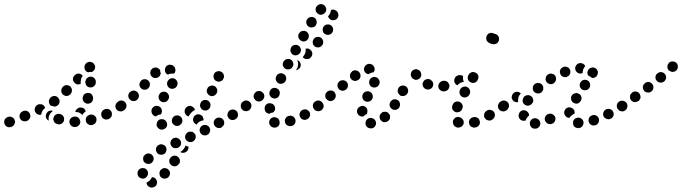

<svg xmlns="http://www.w3.org/2000/svg" viewBox="-45 -582 3254 916"><path d="M18 18Q22 15 24 10Q26 6 27 1Q27 -4 25 -9Q22 -19 12 -23Q3 -28 -7 -24H-8Q-13 -22 -17 -19Q-20 -15 -23 -11Q-25 -6 -25 -1Q-25 4 -24 8Q-22 13 -19 17Q-15 20 -11 23Q-6 25 -1 25Q4 25 8 24L10 23Q15 21 18 18ZM330 17Q338 10 338 0Q338 -5 336 -10Q335 -14 331 -18Q328 -22 323 -24Q319 -26 314 -26H312Q302 -26 294 -19Q287 -12 286 -2Q286 3 288 8Q290 13 293 16Q297 20 301 22Q306 24 311 24H312Q323 24 330 17ZM406 9Q410 7 412 2Q415 -2 415 -7Q416 -12 415 -17Q412 -27 403 -32Q394 -37 384 -35L383 -34Q378 -33 374 -30Q370 -27 367 -23Q365 -18 364 -14Q364 -9 365 -4Q367 6 376 11Q385 17 395 14H397Q402 12 406 9ZM247 9Q257 4 260 -6Q261 -11 261 -16Q261 -21 258 -25Q256 -30 252 -33Q248 -36 244 -37L242 -38Q232 -41 223 -36Q214 -32 211 -22Q209 -17 209 -12Q210 -7 212 -3Q214 2 218 5Q222 8 227 10H228Q238 13 247 9ZM92 -11Q96 -14 98 -19Q100 -23 100 -28Q100 -33 98 -38Q94 -48 85 -52Q75 -56 65 -52L64 -51Q54 -47 50 -38Q46 -28 50 -18Q54 -9 63 -5Q73 -1 83 -5H84Q89 -7 92 -11ZM187 -7 185 -8Q181 -10 178 -14Q175 -18 174 -23Q173 -28 174 -33Q175 -38 177 -42Q182 -50 190 -53Q198 -56 207 -53Q202 -49 198 -44Q192 -37 189 -29Q186 -20 187 -11Q187 -9 188 -6Q187 -7 187 -7Q187 -7 187 -7ZM483 -21Q486 -24 488 -29Q489 -34 489 -39Q489 -44 487 -48Q482 -58 473 -61Q463 -65 453 -60L452 -59Q447 -57 444 -54Q441 -50 439 -45Q437 -41 438 -36Q438 -31 440 -26Q444 -17 454 -13Q464 -10 473 -14L475 -15Q479 -17 483 -21ZM332 -45Q323 -48 314 -48Q315 -51 316 -54Q318 -56 319 -59L320 -60Q324 -64 328 -66Q332 -69 337 -69Q342 -70 347 -68Q352 -67 356 -64Q359 -61 361 -58Q363 -54 364 -51Q363 -50 361 -48Q353 -43 348 -34Q348 -34 348 -33Q341 -41 332 -45ZM128 -41Q125 -44 123 -48Q118 -58 122 -68Q125 -77 134 -82L136 -83Q140 -85 145 -85Q150 -85 155 -84Q160 -82 163 -79Q167 -75 169 -71Q170 -70 170 -69Q170 -68 170 -68Q170 -67 170 -67Q163 -62 158 -54Q153 -46 152 -37Q151 -36 151 -35Q148 -34 144 -34Q140 -34 137 -36Q132 -37 128 -41ZM553 -63Q556 -67 557 -72Q558 -77 557 -82Q556 -86 553 -91Q547 -99 537 -101Q527 -103 518 -97L517 -96Q512 -93 510 -89Q507 -85 506 -80Q505 -75 506 -70Q507 -65 510 -61Q513 -57 517 -54Q521 -52 526 -51Q531 -50 536 -51Q541 -52 545 -55L546 -56Q550 -59 553 -63ZM189 -92Q188 -96 188 -101Q189 -106 192 -111Q194 -115 198 -118L199 -119Q208 -125 218 -124Q228 -122 234 -114Q237 -110 239 -105Q240 -100 239 -95Q239 -91 236 -86Q234 -82 230 -79L228 -78Q226 -76 223 -75Q220 -74 216 -73Q212 -75 207 -76Q203 -76 200 -77Q198 -78 196 -79Q195 -81 193 -83Q190 -87 189 -92ZM349 -110Q350 -105 352 -101Q354 -96 358 -93Q362 -90 367 -88Q377 -86 386 -90Q395 -95 398 -105V-107Q400 -112 399 -117Q399 -122 396 -126Q394 -130 390 -134Q386 -137 382 -138Q377 -139 372 -139Q367 -138 363 -136Q358 -134 355 -130Q352 -126 351 -121L350 -120Q349 -115 349 -110ZM296 -140Q298 -145 298 -150Q299 -155 297 -159Q295 -164 292 -168Q284 -175 274 -176Q264 -176 256 -169L255 -168Q248 -160 247 -150Q247 -140 254 -132Q261 -125 272 -124Q282 -124 289 -131L291 -132Q294 -136 296 -140ZM368 -173Q375 -165 386 -165Q391 -164 395 -166Q400 -168 404 -171Q407 -174 410 -179Q412 -183 412 -188V-190Q413 -200 406 -208Q399 -216 389 -216Q384 -217 379 -215Q375 -213 371 -210Q367 -207 365 -202Q363 -198 362 -193V-191Q362 -181 368 -173ZM344 -212Q347 -216 350 -220Q349 -221 348 -222Q348 -223 347 -223Q343 -227 339 -229Q334 -231 329 -231Q324 -231 320 -229Q315 -227 312 -223L310 -222Q303 -215 303 -204Q303 -194 311 -187Q314 -183 319 -181Q323 -179 328 -179Q331 -179 334 -180Q338 -181 340 -182Q340 -187 340 -193V-194Q341 -203 344 -212ZM394 -238Q396 -239 397 -241Q399 -242 401 -244L402 -245Q409 -252 409 -263Q408 -273 401 -280Q393 -287 383 -287Q373 -287 365 -279L364 -278Q357 -270 358 -260Q358 -250 365 -243Q367 -241 370 -239Q372 -238 375 -237Q382 -239 390 -239Q392 -239 394 -238Z M679 265Q679 264 680 263Q688 263 695 268Q701 274 704 282Q706 292 701 301Q695 310 685 312Q675 315 666 309Q657 304 655 294Q654 293 654 292Q654 290 654 289Q661 286 667 281Q675 274 679 265ZM716 246Q716 256 723 264Q727 267 732 269Q736 271 741 270Q746 270 751 268Q755 266 759 263V262Q766 255 766 244Q766 234 758 227Q751 220 740 220Q730 220 723 228H722Q715 236 716 246ZM655 228Q648 220 638 220Q627 219 619 226Q612 233 611 243Q611 248 612 253Q614 258 617 262Q620 265 625 267Q629 270 634 270Q645 271 652 264Q660 257 661 247V246Q662 236 655 228ZM763 191Q765 201 774 207Q782 213 792 211Q803 209 808 200H809Q815 192 813 181Q811 171 802 165Q794 159 784 161Q774 163 768 171L767 172Q761 180 763 191ZM688 173Q687 163 679 156Q676 153 671 151Q666 150 661 150Q656 150 652 153Q647 155 644 159Q640 163 639 167Q637 172 638 177Q638 182 640 187Q642 191 646 194Q654 201 664 200Q675 200 681 192L682 191Q689 184 688 173ZM748 139Q751 129 747 120Q742 111 732 108Q722 104 713 109Q703 114 700 124Q697 134 702 143Q706 152 716 155Q726 158 735 154H736Q745 149 748 139ZM840 112Q839 115 838 118Q834 127 827 134Q821 140 815 143Q815 143 815 143Q816 143 816 144Q825 149 835 146Q845 144 850 135H851Q853 131 854 126Q854 122 854 117Q850 117 846 115Q843 114 840 112ZM817 110Q821 100 817 91Q815 86 811 83Q808 79 803 77Q799 75 794 75Q789 75 784 77Q774 81 770 91Q766 101 770 110Q772 115 776 118Q779 122 784 124Q788 125 793 125Q798 125 803 124V123Q813 119 817 110ZM887 80Q891 70 887 61Q885 56 881 53Q877 49 873 47Q868 46 863 46Q858 46 854 48H853Q844 52 840 62Q836 71 840 81Q842 85 846 89Q849 92 854 94Q859 96 864 96Q869 96 873 94H874Q883 89 887 80ZM956 47Q960 37 955 28Q953 23 949 20Q945 17 941 15Q936 14 931 14Q926 14 922 16L921 17Q912 21 909 31Q905 41 910 50Q912 55 916 58Q919 61 924 63Q929 64 934 64Q939 64 943 62L944 61Q953 57 956 47ZM741 32Q750 27 752 17Q753 12 752 7Q751 2 748 -2Q746 -6 742 -9Q738 -12 733 -13H732Q722 -15 713 -10Q705 -4 703 6Q702 11 702 16Q703 21 706 25Q709 29 713 32Q717 35 722 36Q732 38 741 32ZM1019 19Q1023 15 1024 11Q1025 6 1025 1Q1024 -4 1022 -8Q1017 -17 1007 -20Q997 -23 988 -18H987Q983 -15 980 -12Q977 -8 975 -3Q974 2 975 7Q975 12 978 16Q983 25 993 28Q1003 31 1012 26Q1016 23 1019 19ZM824 1Q827 -9 822 -19Q820 -23 816 -26Q812 -29 807 -31Q802 -32 797 -31Q792 -31 788 -29V-28Q783 -26 780 -22Q777 -18 776 -13Q774 -9 775 -4Q775 1 778 6Q780 10 784 13Q788 16 792 18Q797 19 802 19Q807 18 812 16V15Q821 10 824 1ZM877 -4Q874 -13 879 -23Q881 -28 885 -31Q889 -34 893 -36Q898 -37 903 -37Q908 -36 912 -34Q920 -31 923 -23Q927 -16 926 -8Q919 -7 912 -4H911Q903 0 897 7Q895 10 893 12Q892 12 891 12Q891 11 890 11Q881 6 877 -4ZM1086 -20Q1089 -24 1090 -29Q1091 -34 1090 -39Q1089 -44 1087 -48Q1081 -57 1071 -59Q1061 -61 1052 -56Q1043 -50 1041 -40Q1038 -30 1044 -21Q1049 -12 1059 -10Q1069 -8 1078 -13L1079 -14Q1083 -16 1086 -20ZM870 -47Q877 -54 885 -57Q885 -60 883 -63Q882 -66 879 -68Q872 -76 862 -77Q852 -77 844 -70Q840 -66 838 -62Q836 -57 836 -52Q835 -47 837 -43Q839 -38 842 -34Q845 -31 848 -29Q852 -27 856 -27Q857 -30 858 -33H859Q863 -41 870 -47ZM681 -39Q676 -48 678 -58Q681 -68 690 -74Q699 -79 709 -76Q719 -74 724 -65Q729 -56 727 -46L726 -45Q726 -43 725 -40Q723 -38 722 -36Q721 -36 719 -36Q710 -34 701 -29Q700 -28 699 -27Q698 -27 697 -27Q697 -27 696 -27Q686 -30 681 -39ZM1153 -72Q1155 -83 1149 -91Q1146 -95 1142 -98Q1138 -100 1133 -101Q1128 -102 1123 -101Q1118 -100 1114 -97Q1105 -91 1104 -81Q1102 -71 1108 -62Q1111 -58 1115 -55Q1119 -53 1124 -52Q1129 -51 1134 -52Q1139 -53 1143 -56Q1151 -62 1153 -72ZM558 -73Q560 -83 554 -92Q548 -100 538 -102Q528 -104 519 -98V-97Q510 -92 508 -81Q507 -71 513 -63Q518 -54 529 -52Q539 -51 547 -57H548Q556 -63 558 -73ZM909 -81Q909 -76 911 -71Q912 -67 916 -63Q919 -59 924 -57Q933 -53 943 -56Q952 -60 957 -69Q959 -74 959 -79Q960 -84 958 -89Q956 -93 953 -97Q950 -101 945 -103Q936 -107 926 -104Q916 -100 912 -91Q910 -86 909 -81ZM712 -124Q711 -119 712 -114Q713 -109 716 -105Q718 -101 723 -98Q731 -93 741 -95Q752 -97 757 -106Q760 -110 761 -115Q762 -120 761 -125Q760 -130 757 -134Q754 -138 750 -141Q742 -146 731 -144Q721 -142 716 -133H715Q713 -129 712 -124ZM618 -124Q618 -134 611 -142Q604 -149 594 -150Q583 -150 576 -143H575Q568 -136 567 -126Q567 -115 574 -108Q581 -100 591 -100Q601 -99 609 -106Q617 -113 618 -124ZM943 -140Q947 -130 956 -126Q965 -121 975 -125Q985 -129 989 -138Q994 -148 990 -158Q987 -167 977 -172Q968 -176 958 -172Q948 -169 944 -159Q939 -150 943 -140ZM670 -181Q670 -191 662 -198Q654 -205 644 -204Q634 -204 627 -196V-195Q620 -188 620 -177Q621 -167 629 -160Q632 -157 637 -155Q642 -154 647 -154Q652 -154 656 -156Q661 -159 664 -162V-163Q671 -170 670 -181ZM753 -176Q756 -166 765 -161Q770 -159 775 -158Q780 -158 785 -160Q789 -161 793 -164Q797 -167 799 -172Q804 -181 801 -191Q798 -201 789 -206Q779 -211 770 -208Q760 -204 755 -195Q750 -186 753 -176ZM975 -209Q978 -199 988 -195Q997 -190 1007 -194Q1017 -197 1021 -207Q1026 -217 1022 -226Q1019 -236 1009 -240Q1000 -245 990 -241Q980 -238 976 -229V-228Q971 -219 975 -209ZM714 -216H713Q706 -209 695 -210Q685 -210 678 -218Q671 -226 672 -236Q672 -246 680 -253V-254Q684 -257 689 -259Q694 -260 699 -260Q704 -260 708 -257Q712 -255 716 -251Q717 -250 718 -249Q718 -248 719 -247Q719 -239 722 -232Q721 -228 719 -223Q717 -219 714 -216ZM749 -267Q753 -270 758 -272Q762 -274 767 -273Q772 -273 777 -271Q782 -269 785 -265Q789 -262 790 -257Q792 -252 792 -247Q792 -242 790 -238Q789 -236 788 -234Q786 -232 785 -231Q783 -231 782 -231Q772 -232 763 -229Q759 -228 756 -226Q746 -230 743 -240Q740 -250 744 -259Q746 -263 749 -267Z M1275 25Q1284 21 1288 11Q1290 6 1289 1Q1289 -4 1287 -8Q1285 -13 1282 -16Q1278 -20 1273 -21Q1273 -21 1273 -21Q1264 -25 1254 -21Q1245 -17 1241 -8Q1239 -3 1239 2Q1239 7 1241 11Q1243 16 1246 19Q1250 23 1254 25Q1255 25 1255 25Q1265 29 1275 25ZM1362 7Q1367 -2 1364 -12Q1361 -22 1352 -27Q1343 -32 1333 -29H1332Q1322 -26 1317 -17Q1312 -8 1315 2Q1316 7 1319 11Q1323 14 1327 17Q1331 19 1336 20Q1341 20 1346 19H1347Q1357 16 1362 7ZM1429 -20Q1432 -24 1434 -29Q1435 -34 1434 -39Q1434 -44 1431 -48Q1429 -52 1425 -55Q1421 -58 1416 -60Q1412 -61 1407 -60Q1402 -60 1397 -57Q1388 -52 1385 -42Q1382 -32 1387 -23Q1392 -14 1402 -11Q1412 -8 1421 -14H1422Q1426 -16 1429 -20ZM1228 -43Q1224 -46 1221 -50Q1219 -54 1218 -59Q1217 -64 1218 -69V-70Q1220 -80 1228 -86Q1237 -91 1247 -89Q1252 -88 1256 -86Q1260 -83 1263 -79Q1266 -75 1267 -70Q1268 -65 1267 -60V-59Q1266 -55 1264 -52Q1262 -48 1259 -46Q1252 -45 1245 -42Q1242 -41 1240 -39Q1239 -39 1238 -39Q1238 -39 1237 -40Q1232 -41 1228 -43ZM1499 -73Q1500 -83 1494 -91Q1488 -100 1478 -102Q1468 -103 1459 -97Q1450 -91 1449 -81Q1447 -71 1453 -62Q1456 -58 1460 -55Q1464 -53 1469 -52Q1474 -51 1479 -52Q1484 -53 1488 -56Q1497 -62 1499 -73ZM1154 -73Q1156 -83 1150 -92Q1144 -100 1134 -102Q1124 -104 1115 -98V-97Q1106 -92 1104 -81Q1103 -71 1109 -63Q1114 -54 1125 -52Q1135 -51 1143 -57H1144Q1152 -63 1154 -73ZM1216 -120Q1217 -130 1211 -138Q1207 -142 1203 -145Q1199 -147 1194 -148Q1189 -148 1184 -147Q1179 -146 1175 -143V-142Q1167 -136 1165 -126Q1164 -115 1171 -107Q1174 -103 1178 -101Q1182 -98 1187 -98Q1192 -97 1197 -99Q1202 -100 1206 -103Q1214 -110 1216 -120ZM1242 -127Q1246 -118 1256 -114Q1260 -112 1265 -112Q1270 -112 1275 -114Q1279 -116 1283 -120Q1286 -123 1288 -128V-129Q1292 -138 1288 -148Q1284 -157 1274 -161Q1270 -163 1265 -163Q1260 -163 1255 -161Q1250 -159 1247 -155Q1244 -151 1242 -147V-146Q1238 -136 1242 -127ZM1272 -199Q1275 -189 1285 -184Q1289 -182 1294 -182Q1299 -182 1304 -184Q1308 -185 1312 -189Q1316 -192 1318 -196V-197Q1323 -206 1319 -216Q1316 -226 1306 -230Q1297 -235 1287 -231Q1277 -228 1273 -218Q1268 -208 1272 -199ZM1378 -293Q1381 -292 1383 -289Q1390 -282 1390 -271Q1389 -261 1382 -254H1381Q1378 -251 1375 -249Q1371 -247 1367 -247Q1370 -250 1371 -254H1372Q1376 -262 1377 -271Q1378 -281 1375 -290Q1374 -293 1373 -296Q1373 -296 1373 -296Q1376 -295 1378 -293ZM1305 -268Q1309 -258 1318 -253Q1327 -249 1337 -252Q1347 -255 1351 -264L1352 -265Q1357 -274 1353 -284Q1350 -294 1341 -298Q1337 -301 1332 -301Q1327 -301 1322 -300Q1317 -298 1314 -295Q1310 -292 1307 -288V-287Q1302 -278 1305 -268ZM1445 -326Q1445 -315 1437 -308V-307Q1430 -300 1419 -300Q1409 -300 1402 -307Q1401 -308 1400 -308Q1400 -309 1399 -310Q1404 -314 1407 -320Q1412 -328 1413 -337Q1414 -343 1413 -350Q1419 -351 1426 -350Q1432 -348 1437 -343Q1445 -336 1445 -326ZM1341 -346Q1340 -341 1341 -336Q1343 -331 1346 -327Q1349 -323 1353 -321Q1362 -316 1372 -319Q1382 -322 1387 -331H1388Q1390 -336 1391 -341Q1391 -346 1390 -350Q1388 -355 1385 -359Q1382 -363 1378 -365Q1369 -370 1359 -367Q1349 -365 1344 -356V-355Q1341 -351 1341 -346ZM1497 -383Q1496 -393 1489 -400Q1481 -407 1470 -406Q1460 -405 1453 -398V-397Q1446 -389 1447 -379Q1447 -369 1455 -362Q1463 -355 1473 -356Q1483 -356 1490 -364L1491 -365Q1498 -372 1497 -383ZM1379 -403Q1382 -393 1391 -388Q1400 -382 1410 -385Q1420 -388 1425 -397Q1430 -406 1428 -416Q1425 -426 1416 -432Q1412 -434 1407 -435Q1402 -435 1397 -434Q1392 -433 1388 -430Q1384 -427 1382 -422H1381Q1376 -413 1379 -403ZM1544 -445Q1542 -456 1534 -461Q1525 -467 1515 -465Q1505 -464 1499 -455L1498 -454Q1493 -446 1495 -436Q1496 -425 1505 -420Q1514 -414 1524 -416Q1534 -418 1540 -426V-427Q1546 -435 1544 -445ZM1417 -469Q1420 -459 1429 -454Q1438 -449 1448 -452Q1458 -454 1463 -463V-464Q1468 -473 1465 -483Q1463 -493 1454 -498Q1445 -503 1435 -500Q1425 -498 1420 -489L1419 -488Q1414 -479 1417 -469ZM1559 -531Q1550 -537 1540 -536Q1538 -535 1537 -535Q1535 -534 1534 -534Q1533 -531 1533 -528Q1531 -518 1525 -510Q1523 -507 1520 -504Q1523 -495 1531 -489Q1539 -484 1549 -486Q1559 -487 1565 -496Q1571 -504 1569 -515Q1567 -525 1559 -531ZM1465 -551Q1462 -547 1461 -542Q1460 -537 1461 -532Q1462 -527 1465 -523Q1468 -519 1472 -516Q1476 -513 1481 -512Q1485 -511 1490 -512Q1495 -513 1499 -516H1500Q1504 -519 1507 -523Q1510 -527 1511 -532Q1512 -537 1511 -542Q1510 -547 1507 -551Q1501 -560 1491 -562Q1481 -564 1473 -558H1472Q1468 -555 1465 -551Z M1730 30Q1735 29 1739 26Q1743 23 1745 19Q1748 14 1749 10Q1750 -1 1744 -9Q1738 -17 1728 -19Q1723 -20 1718 -19Q1713 -18 1709 -15Q1705 -12 1702 -7Q1700 -3 1699 2Q1697 12 1703 20Q1709 29 1720 30Q1725 31 1730 30ZM1816 -23Q1817 -34 1809 -41Q1806 -45 1802 -47Q1797 -49 1792 -49Q1787 -49 1782 -48Q1778 -46 1774 -42Q1766 -35 1766 -25Q1766 -14 1773 -7Q1776 -3 1781 -1Q1785 1 1790 1Q1795 1 1800 -1Q1804 -2 1808 -6Q1816 -13 1816 -23ZM1666 -33Q1659 -40 1658 -50V-51Q1658 -56 1660 -61Q1662 -65 1665 -69Q1669 -72 1673 -74Q1678 -76 1683 -77Q1693 -77 1701 -70Q1708 -63 1708 -52Q1708 -48 1707 -45Q1707 -41 1705 -38Q1700 -36 1696 -33Q1692 -30 1689 -27Q1688 -26 1686 -26Q1685 -26 1684 -26Q1674 -26 1666 -33ZM1498 -73Q1500 -83 1494 -91Q1488 -100 1478 -102Q1468 -104 1459 -98Q1450 -92 1448 -82Q1446 -72 1452 -63Q1458 -54 1468 -52Q1478 -50 1487 -56V-57Q1496 -62 1498 -73ZM1863 -88Q1861 -99 1853 -104Q1848 -107 1844 -108Q1839 -109 1834 -108Q1829 -107 1825 -104Q1821 -101 1818 -97Q1812 -88 1814 -78Q1816 -68 1825 -62Q1829 -59 1834 -58Q1839 -57 1844 -58Q1848 -59 1853 -62Q1857 -65 1859 -69L1860 -70Q1865 -78 1863 -88ZM1684 -117Q1685 -107 1694 -101Q1698 -98 1703 -97Q1707 -96 1712 -97Q1717 -97 1721 -100Q1726 -103 1729 -107Q1735 -115 1733 -126Q1732 -136 1723 -142Q1715 -148 1705 -146Q1694 -145 1688 -136Q1682 -127 1684 -117ZM1554 -114Q1557 -119 1557 -124Q1557 -128 1556 -133Q1554 -138 1551 -142Q1548 -146 1544 -148Q1539 -150 1534 -150Q1529 -151 1524 -149Q1520 -148 1516 -145V-144Q1512 -141 1509 -137Q1507 -132 1507 -127Q1506 -122 1508 -117Q1509 -113 1513 -109Q1519 -101 1530 -100Q1540 -99 1548 -106Q1552 -110 1554 -114ZM1902 -146Q1903 -151 1901 -156Q1900 -161 1897 -165Q1894 -169 1889 -171Q1880 -176 1870 -173Q1860 -170 1855 -161V-160Q1853 -156 1852 -151Q1852 -146 1853 -141Q1855 -137 1858 -133Q1861 -129 1865 -126Q1874 -122 1884 -125Q1894 -127 1899 -137Q1902 -141 1902 -146ZM2090 -153Q2097 -161 2097 -171Q2097 -176 2095 -181Q2093 -185 2090 -189Q2086 -192 2082 -194Q2077 -196 2072 -196H2071Q2061 -196 2054 -189Q2046 -181 2046 -171Q2046 -166 2048 -161Q2050 -157 2054 -153Q2057 -150 2062 -148Q2066 -146 2071 -146H2072Q2082 -146 2090 -153ZM1615 -172Q1616 -182 1610 -190Q1603 -198 1593 -199Q1582 -200 1574 -194V-193Q1566 -187 1565 -177Q1564 -166 1571 -158Q1574 -154 1578 -152Q1583 -150 1587 -149Q1592 -149 1597 -150Q1602 -152 1606 -155Q1614 -162 1615 -172ZM2009 -158Q2018 -163 2021 -173Q2022 -178 2022 -183Q2021 -187 2019 -192Q2016 -196 2012 -199Q2009 -203 2004 -204H2003Q1999 -206 1994 -205Q1989 -204 1984 -202Q1980 -200 1977 -196Q1974 -192 1972 -187Q1969 -177 1974 -168Q1979 -159 1989 -156Q1999 -153 2009 -158ZM1720 -176Q1725 -167 1735 -165Q1745 -163 1754 -168Q1763 -173 1765 -184H1766Q1767 -189 1766 -194Q1765 -199 1762 -203Q1760 -207 1756 -210Q1752 -213 1747 -214Q1737 -217 1728 -211Q1719 -206 1717 -196V-195Q1714 -185 1720 -176ZM1675 -217Q1676 -228 1670 -236Q1664 -244 1654 -246Q1644 -248 1635 -242V-241Q1627 -235 1625 -225Q1623 -215 1629 -206Q1636 -198 1646 -196Q1656 -195 1664 -201H1665Q1673 -207 1675 -217ZM1922 -209Q1925 -206 1930 -204Q1934 -201 1939 -201Q1944 -201 1949 -203Q1958 -206 1963 -216Q1967 -225 1963 -235Q1960 -245 1950 -249Q1941 -254 1931 -250Q1921 -247 1917 -237Q1913 -228 1916 -218H1917Q1918 -213 1922 -209ZM1696 -238Q1690 -247 1692 -257Q1693 -262 1696 -266Q1699 -270 1703 -273Q1707 -276 1712 -277Q1717 -278 1721 -277H1722Q1727 -276 1731 -273Q1735 -271 1738 -266Q1741 -262 1742 -258Q1743 -253 1742 -248Q1742 -245 1740 -242Q1739 -239 1737 -237Q1736 -237 1734 -237Q1725 -235 1716 -230Q1714 -229 1713 -228H1712Q1702 -230 1696 -238Z M2147 26Q2157 24 2163 16Q2166 12 2167 7Q2168 2 2167 -3Q2166 -8 2163 -12Q2160 -16 2156 -19Q2156 -19 2156 -19Q2152 -22 2147 -23Q2142 -25 2137 -24Q2132 -23 2128 -21Q2124 -18 2121 -15Q2118 -11 2116 -6Q2115 -1 2116 4Q2116 9 2119 13Q2121 18 2125 21Q2127 22 2129 23Q2137 29 2147 26ZM2242 13Q2247 3 2243 -6Q2242 -11 2239 -15Q2235 -19 2231 -21Q2227 -23 2222 -24Q2217 -24 2212 -23L2210 -22Q2200 -19 2195 -10Q2190 0 2194 9Q2195 14 2198 18Q2202 22 2206 24Q2210 26 2215 27Q2220 27 2225 26L2227 25Q2237 22 2242 13ZM2311 -18Q2314 -22 2315 -27Q2317 -32 2316 -37Q2315 -41 2313 -46Q2307 -55 2297 -57Q2287 -60 2278 -55L2277 -53Q2272 -51 2269 -47Q2266 -43 2265 -38Q2264 -33 2264 -28Q2265 -23 2268 -19Q2273 -10 2283 -8Q2293 -5 2302 -10L2304 -12Q2308 -14 2311 -18ZM2113 -62Q2110 -71 2114 -81L2115 -83Q2119 -93 2128 -96Q2138 -100 2147 -96Q2157 -92 2161 -82Q2165 -73 2160 -63V-61Q2157 -56 2153 -52Q2148 -48 2142 -47Q2138 -47 2134 -46Q2134 -46 2133 -46Q2132 -47 2130 -47Q2128 -47 2127 -48Q2117 -52 2113 -62ZM2382 -72Q2384 -83 2378 -91Q2375 -95 2371 -98Q2367 -100 2362 -101Q2357 -102 2352 -101Q2347 -100 2343 -97L2341 -96Q2337 -93 2335 -89Q2332 -85 2331 -80Q2330 -75 2331 -70Q2332 -65 2335 -61Q2338 -57 2342 -54Q2347 -52 2351 -51Q2356 -50 2361 -51Q2366 -52 2370 -55L2372 -56Q2380 -62 2382 -72ZM2148 -135Q2151 -125 2160 -120Q2169 -115 2179 -118Q2189 -121 2194 -130L2195 -132Q2200 -141 2197 -151Q2194 -161 2185 -166Q2176 -171 2166 -168Q2156 -165 2151 -156L2150 -154Q2145 -145 2148 -135ZM2096 -160Q2101 -169 2098 -179Q2096 -184 2093 -188Q2090 -192 2086 -194Q2081 -196 2076 -197Q2071 -197 2067 -196L2064 -195Q2055 -192 2050 -182Q2045 -173 2048 -163Q2050 -159 2053 -155Q2056 -151 2061 -149Q2065 -147 2070 -146Q2075 -146 2080 -147L2082 -148Q2092 -151 2096 -160ZM2124 -207Q2127 -217 2137 -221L2139 -222Q2144 -224 2149 -224Q2154 -224 2158 -222Q2160 -221 2161 -221Q2163 -220 2164 -219Q2163 -209 2165 -199Q2166 -195 2168 -191Q2164 -191 2160 -190Q2150 -187 2143 -181Q2140 -178 2137 -175Q2133 -177 2129 -180Q2126 -184 2124 -188Q2120 -198 2124 -207ZM2187 -205Q2190 -195 2199 -190Q2208 -185 2218 -187Q2228 -190 2233 -199L2234 -201Q2239 -210 2237 -220Q2234 -230 2225 -235Q2221 -237 2216 -238Q2211 -239 2206 -238Q2201 -236 2197 -233Q2193 -230 2191 -226L2190 -224Q2185 -215 2187 -205ZM2330 -413Q2336 -406 2336 -396Q2336 -386 2329 -378Q2321 -371 2311 -371Q2303 -371 2296 -374Q2289 -376 2283 -381Q2280 -384 2277 -388Q2275 -393 2275 -398Q2274 -403 2276 -408Q2277 -412 2280 -416Q2286 -424 2296 -425Q2305 -426 2313 -421Q2323 -420 2330 -413Z M2518 30Q2523 28 2526 24Q2530 20 2531 16Q2533 11 2533 6Q2532 -4 2525 -11Q2517 -18 2507 -18H2506Q2496 -17 2489 -10Q2482 -2 2483 8Q2483 13 2485 18Q2487 22 2491 26Q2494 29 2499 31Q2504 32 2509 32Q2514 32 2518 30ZM2722 28Q2726 27 2730 23Q2734 20 2736 16Q2738 11 2739 6Q2740 -4 2733 -12Q2726 -20 2716 -21H2715Q2710 -21 2706 -19Q2701 -18 2697 -15Q2693 -11 2691 -7Q2689 -3 2689 2Q2688 13 2694 21Q2701 28 2711 29H2712Q2717 30 2722 28ZM2804 11Q2808 7 2810 3Q2813 -2 2813 -7Q2813 -12 2812 -16Q2809 -26 2799 -31Q2790 -35 2780 -32Q2775 -30 2771 -27Q2768 -24 2765 -19Q2763 -15 2763 -10Q2762 -5 2764 0Q2767 9 2776 14Q2786 19 2796 15Q2801 14 2804 11ZM2604 -8Q2607 -18 2602 -27Q2599 -31 2596 -34Q2592 -37 2587 -39Q2582 -40 2577 -40Q2572 -39 2568 -37Q2558 -32 2555 -22Q2552 -12 2557 -3Q2560 2 2564 5Q2567 8 2572 9Q2577 11 2582 10Q2587 10 2591 7H2592Q2601 2 2604 -8ZM2437 -12Q2430 -19 2429 -30Q2429 -35 2431 -40Q2432 -44 2436 -48Q2439 -52 2444 -54Q2448 -56 2453 -56Q2464 -56 2471 -49Q2479 -42 2479 -32Q2479 -32 2479 -31Q2479 -31 2479 -31Q2476 -28 2473 -25Q2466 -18 2463 -8Q2462 -8 2462 -7Q2461 -6 2459 -6Q2457 -6 2455 -6Q2445 -5 2437 -12ZM2877 -22Q2880 -26 2882 -30Q2883 -35 2883 -40Q2882 -45 2880 -49Q2878 -54 2874 -57Q2870 -60 2865 -62Q2861 -63 2856 -63Q2851 -63 2846 -60Q2837 -55 2834 -46Q2830 -36 2835 -26Q2837 -22 2841 -19Q2845 -16 2850 -14Q2854 -13 2859 -13Q2864 -13 2869 -16Q2874 -18 2877 -22ZM2658 -24Q2653 -27 2651 -31Q2648 -35 2647 -40Q2646 -45 2647 -50Q2650 -60 2658 -66Q2667 -72 2677 -69Q2682 -68 2686 -65Q2690 -63 2693 -58Q2696 -54 2696 -50Q2697 -45 2696 -40Q2689 -37 2683 -32Q2676 -27 2672 -20Q2671 -20 2669 -20Q2668 -20 2666 -20Q2662 -21 2658 -24ZM2947 -73Q2949 -83 2943 -91Q2940 -95 2936 -98Q2932 -101 2927 -101Q2922 -102 2917 -101Q2912 -100 2908 -97Q2900 -91 2898 -81Q2896 -71 2902 -62Q2905 -58 2909 -55Q2913 -53 2918 -52Q2923 -51 2928 -52Q2933 -53 2937 -56Q2946 -62 2947 -73ZM2372 -57H2373Q2377 -60 2379 -64Q2382 -68 2383 -73Q2384 -78 2383 -83Q2382 -87 2379 -92Q2373 -100 2363 -102Q2353 -104 2344 -98Q2340 -95 2337 -90Q2334 -86 2333 -81Q2333 -76 2334 -72Q2335 -67 2337 -63Q2343 -54 2354 -52Q2364 -51 2372 -56ZM2449 -96Q2452 -86 2461 -81Q2470 -76 2480 -79Q2490 -82 2495 -91H2496Q2501 -100 2498 -110Q2495 -120 2486 -125Q2477 -130 2467 -127Q2457 -125 2452 -116V-115Q2447 -106 2449 -96ZM2679 -117Q2679 -112 2680 -107Q2681 -102 2684 -98Q2687 -94 2691 -92Q2700 -86 2710 -88Q2720 -91 2725 -100H2726Q2728 -104 2729 -109Q2730 -114 2729 -119Q2727 -124 2725 -128Q2722 -132 2717 -134Q2709 -140 2699 -137Q2688 -135 2683 -126Q2680 -122 2679 -117ZM2440 -136Q2433 -143 2425 -144Q2416 -145 2408 -140Q2403 -137 2401 -133Q2398 -129 2397 -124Q2396 -120 2396 -115Q2397 -110 2400 -106Q2404 -99 2412 -96Q2419 -93 2427 -95Q2426 -102 2427 -110Q2428 -119 2432 -127H2433Q2436 -132 2440 -136ZM2497 -162Q2496 -152 2503 -144Q2510 -137 2521 -136Q2531 -136 2539 -142V-143Q2547 -150 2547 -160Q2548 -170 2541 -178Q2534 -186 2523 -186Q2513 -187 2505 -180Q2497 -173 2497 -162ZM2721 -171Q2723 -161 2732 -155Q2740 -150 2751 -152Q2761 -154 2766 -162L2767 -163Q2772 -171 2770 -181Q2768 -192 2760 -197Q2751 -203 2741 -201Q2731 -199 2725 -190Q2719 -181 2721 -171ZM2559 -212Q2556 -202 2561 -193Q2567 -184 2577 -181Q2587 -179 2596 -184Q2600 -187 2603 -191Q2606 -195 2607 -200Q2609 -205 2608 -209Q2607 -214 2605 -219Q2599 -228 2589 -230Q2579 -233 2570 -227Q2561 -222 2559 -212ZM2761 -247V-248Q2766 -257 2776 -259Q2786 -262 2795 -257Q2799 -255 2802 -251Q2805 -247 2807 -242Q2808 -238 2807 -233Q2807 -228 2804 -223Q2801 -216 2794 -213Q2787 -209 2779 -210Q2776 -213 2772 -216Q2767 -219 2762 -221Q2758 -227 2757 -234Q2757 -241 2761 -247ZM2634 -257Q2630 -254 2628 -249Q2626 -244 2626 -239Q2626 -235 2628 -230Q2631 -220 2641 -216Q2650 -212 2660 -215V-216Q2670 -219 2674 -229Q2678 -238 2675 -248Q2671 -258 2661 -262Q2652 -266 2642 -262Q2637 -260 2634 -257ZM2725 -231H2724Q2714 -231 2707 -238Q2699 -246 2699 -256Q2699 -266 2707 -274Q2714 -281 2724 -281H2725Q2732 -281 2738 -277Q2744 -273 2747 -267Q2744 -263 2741 -258Q2736 -250 2735 -241Q2735 -237 2735 -233Q2732 -232 2730 -232Q2727 -231 2725 -231Z M2945 -63Q2947 -67 2948 -72Q2949 -77 2948 -82Q2947 -87 2944 -91Q2941 -95 2937 -97Q2933 -100 2928 -101Q2923 -102 2918 -100Q2913 -99 2909 -96Q2904 -93 2902 -89Q2899 -85 2898 -80Q2898 -75 2899 -70Q2900 -65 2903 -61Q2906 -57 2910 -54Q2914 -52 2919 -51Q2924 -50 2929 -51Q2933 -52 2937 -55L2938 -56Q2942 -59 2945 -63ZM3007 -107Q3010 -112 3011 -116Q3011 -121 3010 -126Q3009 -131 3006 -135Q3000 -144 2990 -145Q2980 -147 2971 -141V-140Q2967 -137 2964 -133Q2961 -129 2961 -124Q2960 -119 2961 -114Q2962 -109 2965 -105Q2971 -97 2981 -95Q2992 -94 3000 -100H3001Q3005 -103 3007 -107ZM3072 -162Q3074 -173 3067 -181Q3061 -189 3051 -191Q3041 -192 3032 -186V-185Q3028 -182 3025 -178Q3023 -174 3022 -169Q3021 -164 3023 -159Q3024 -154 3027 -150Q3033 -142 3043 -141Q3054 -139 3062 -145L3063 -146Q3071 -152 3072 -162ZM3133 -211Q3134 -221 3127 -229Q3120 -237 3110 -238Q3100 -239 3092 -232H3091Q3083 -225 3082 -215Q3081 -205 3088 -197Q3094 -189 3105 -188Q3115 -187 3123 -193L3124 -194Q3132 -201 3133 -211ZM3189 -264Q3189 -275 3182 -282Q3174 -289 3164 -289Q3153 -289 3146 -282V-281Q3139 -274 3139 -264Q3139 -253 3146 -246Q3150 -243 3155 -241Q3159 -239 3164 -239Q3169 -239 3174 -241Q3178 -243 3182 -246Q3189 -254 3189 -264Z"/></svg>

Font: FRB American Cursive Dotted Black
Style: Bold Italic
Weight: 900
Italic angle: -25°
Version: Version 2.0;Modular Font Editor K font №1